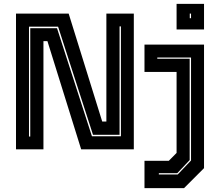

<svg xmlns="http://www.w3.org/2000/svg" viewBox="-20 -770 1134 990"><path d="M129.5 -66H136V-624.5H274L454 -67.5H603.5V-634H596.5V-75H459.5L279.5 -632.5H129.5ZM62.5 0V-700H334L507 -143.5H528.5V-700H670V0H398.5L224.5 -558H204V0ZM725 200V59H850.5L890.5 18.5V-399H725V-540H1032V97L929 200ZM799 129.5H896.5L965 57.5V-473.5H791V-467H958V55.5L894 123H799ZM890.5 -618V-750H1032V-618ZM958.5 -676H965V-700H958.5Z"/></svg>

Font: Tourney Thin ExtraBold
Style: Regular
Weight: 800
Version: Version 1.015